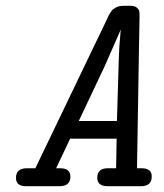

<svg xmlns="http://www.w3.org/2000/svg" viewBox="-20 -643 565 663"><path d="M35.2 -28.8Q35.2 -62 73.2 -62H102.1L350.1 -578.1Q350.1 -579.1 353.5 -585.9Q356.9 -592.8 358.4 -595Q359.9 -597.2 363.5 -603Q367.2 -608.9 371.1 -611.3Q375 -613.8 379.9 -616.9Q384.8 -620.1 392.3 -621.6Q399.9 -623 408.2 -623H430.2Q445.3 -623 452.6 -616.5Q460 -609.9 460.9 -604Q461.9 -598.1 461.9 -586.2Q461.9 -574.2 460.9 -530Q460 -485.8 460 -481.9L453.1 -62H469.2Q504.4 -62 503.9 -33.2Q503.9 0 466.8 0H352.1Q315.9 0 315.9 -28.8Q315.9 -62 352.1 -62H380.9L382.8 -164.1H222.2L173.8 -62H188Q223.1 -62 223.1 -33.2Q223.1 0 185.1 0H69.8Q35.2 0 35.2 -28.8ZM252 -225.1H383.8L390.1 -436L392.1 -481.9L397 -541L341.8 -415Z"/></svg>

Font: CMU Typewriter Text
Style: Italic
Weight: 500
Italic angle: -14.04°
Version: Version 0.7.0